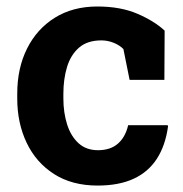

<svg xmlns="http://www.w3.org/2000/svg" viewBox="-20 -558 561 588"><path d="M279 10.3Q200.6 10.3 145.5 -25Q90.3 -60.4 61.6 -120.8Q32.8 -181.2 32.8 -256.2V-271.2Q32.8 -349.1 62.9 -409.4Q93.1 -469.6 148.2 -503.9Q203.4 -538.1 278.1 -538.1Q349.1 -538.1 400.7 -515.9Q452.3 -493.8 484.2 -464.2L483.4 -313.5H376.9L357.9 -407.8Q346.3 -419.6 328 -427Q309.7 -434.3 290.6 -434.3Q247.5 -434.3 222 -412.1Q196.5 -389.8 185.3 -352.9Q174.1 -315.9 174.1 -271.2V-256.2Q174.1 -213.2 185.5 -177.1Q196.9 -141.1 220.3 -119.6Q243.8 -98 280 -98Q318 -98 341 -118Q364 -138 372.5 -174.6H493.2L494.7 -171.7Q486.7 -112.3 460.3 -71.6Q433.9 -31 388.9 -10.4Q343.8 10.3 279 10.3Z"/></svg>

Font: Hanuman
Style: Regular
Weight: 400
Designer: Danh Hong
Foundry: Danh Hong
Version: Version 9.000